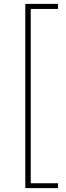

<svg xmlns="http://www.w3.org/2000/svg" viewBox="-20 -800 339 987"><path d="M110 167V-780H278V-754H138V142H278V167Z"/></svg>

Font: Noto Sans JP
Style: Regular
Weight: 100
Designer: Ryoko NISHIZUKA 西塚涼子 (kana, bopomofo & ideographs); Paul D. Hunt (Latin, Greek & Cyrillic); Sandoll Communications 산돌커뮤니
Foundry: Adobe
Version: Version 2.004;hotconv 1.0.118;makeotfexe 2.5.65603